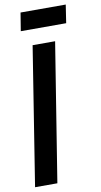

<svg xmlns="http://www.w3.org/2000/svg" viewBox="-96 -914 503 958"><g transform="rotate(-10 155.0 -435.5)"><path d="M1 0 112 -700H226L114 0ZM66 -779 81 -871H310L296 -779Z"/></g></svg>

Font: Georama SemiCondensed SemiBold
Style: Italic
Weight: 600
Width: 4
Italic angle: -9°
Designer: Jean-Baptiste Levee
Foundry: Production Type
Version: Version 1.000